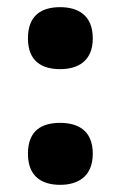

<svg xmlns="http://www.w3.org/2000/svg" viewBox="-20 -507 338 536"><path d="M148 -314C196 -314 239 -335 239 -400C239 -466 196 -487 148 -487C98 -487 58 -466 58 -400C58 -335 98 -314 148 -314ZM148 9C196 9 239 -13 239 -78C239 -144 196 -164 148 -164C98 -164 58 -144 58 -78C58 -13 98 9 148 9Z"/></svg>

Font: Noto Serif Devanagari SemiCondensed Black
Style: Regular
Weight: 900
Width: 4
Designer: Universal Thirst, Indian Type Foundry and the Monotype Design Team
Foundry: Monotype Imaging Inc.
Version: Version 2.004